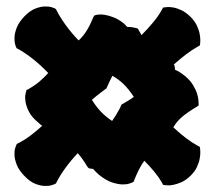

<svg xmlns="http://www.w3.org/2000/svg" viewBox="-20 -676 680 608"><path d="M608.9 -348.1V-341.8L603 -337.9Q587.4 -328.6 576.2 -320.8Q564.9 -313 556.4 -305.7Q547.9 -298.3 541.3 -290.5Q534.7 -282.7 528.8 -272.9Q547.9 -254.9 567.6 -239.7Q587.4 -224.6 606.9 -213.9L612.8 -210.9L613.8 -204.1Q613.8 -203.1 614.3 -195.1Q614.7 -187 612.5 -174.6Q610.4 -162.1 603.8 -147.5Q597.2 -132.8 583 -119.1Q568.4 -105 554.2 -98.9Q540 -92.8 528.6 -90.6Q517.1 -88.4 509.8 -89.1Q502.4 -89.8 502 -89.8L496.1 -90.8L493.2 -97.2Q483.4 -114.3 468.8 -132.1Q454.1 -149.9 437 -167Q427.7 -154.3 420.2 -139.4Q412.6 -124.5 404.8 -105L403.8 -101.1L398.9 -98.1Q397.9 -97.7 389.6 -94.7Q381.3 -91.8 367.4 -92Q353.5 -92.3 334.7 -98.4Q315.9 -104.5 293.9 -122.1Q288.1 -127.4 283.4 -131.8Q278.8 -136.2 274.9 -141.1Q271 -141.1 269.5 -141.6Q268.1 -141.6 267.1 -142.1L261.2 -143.1L256.8 -147.9Q241.2 -174.3 226.1 -190.9Q204.1 -167.5 186.8 -143.6Q169.4 -119.6 159.2 -99.1L157.2 -95.2L152.8 -92.8Q151.9 -92.3 143.6 -89.6Q135.3 -86.9 121.8 -87.2Q108.4 -87.4 91.6 -94Q74.7 -100.6 57.1 -119.1Q39.6 -137.2 33 -154.3Q26.4 -171.4 25.9 -184.6Q25.4 -197.8 27.8 -205.8Q30.3 -213.9 30.8 -214.8L33.2 -220.2L37.1 -222.2Q55.2 -231 74.7 -245.4Q94.2 -259.8 113.8 -277.8Q110.8 -279.3 107.9 -281.7Q105 -284.2 102.1 -287.1Q80.6 -304.7 71.8 -322Q63 -339.4 60.8 -353.5Q58.6 -367.7 60.5 -376.7Q62.5 -385.7 63 -387.2L64 -391.1L68.8 -393.1Q90.3 -405.3 105.2 -418Q120.1 -430.7 132.8 -444.8Q109.4 -469.2 84.5 -489Q59.6 -508.8 37.1 -521L33.2 -522.9L30.8 -526.9Q30.3 -527.3 27.8 -535.9Q25.4 -544.4 25.9 -557.9Q26.4 -571.3 33 -588.4Q39.6 -605.5 57.1 -624Q74.7 -642.1 91.6 -648.7Q108.4 -655.3 121.8 -655.5Q135.3 -655.8 143.6 -653.1Q151.9 -650.4 152.8 -649.9L157.2 -647L159.2 -643.1Q169.4 -622.6 187.5 -597.4Q205.6 -572.3 229 -547.9Q244.1 -562 254.9 -579.6Q265.6 -597.2 275.9 -622.1L278.8 -627L285.2 -628.9Q285.6 -628.9 293 -629.9Q300.3 -630.9 312.5 -628.9Q324.7 -627 340.3 -620.8Q356 -614.7 373 -601.1L382.8 -590.8Q395 -590.8 403.1 -588.9Q411.1 -586.9 412.1 -586.9L417 -585L418.9 -581.1L428.2 -564.9Q447.8 -584.5 464.8 -605Q481.9 -625.5 493.2 -646L496.1 -651.9L502 -652.8Q502.4 -652.8 509.8 -653.6Q517.1 -654.3 528.6 -652.3Q540 -650.4 554.2 -643.8Q568.4 -637.2 583 -623Q597.2 -608.9 603.8 -594.2Q610.4 -579.6 612.5 -567.4Q614.7 -555.2 614.3 -546.9Q613.8 -538.6 613.8 -538.1L612.8 -532.2L606.9 -528.8Q588.4 -518.6 568.6 -503.4Q548.8 -488.3 529.8 -471.2L532.2 -470.2L533.2 -463.9Q533.2 -462.9 533.7 -460.9Q534.2 -459 534.2 -455.1Q548.8 -449.2 564.9 -436Q582 -421.9 591.1 -407Q600.1 -392.1 604 -379.4Q607.9 -366.7 608.4 -357.9Q608.9 -349.1 608.9 -348.1ZM335.9 -436Q331.5 -428.2 327.6 -419.4Q323.7 -410.6 318.8 -399.9L316.9 -396L314 -394L301.8 -384.8Q293 -377.9 285.4 -372.1Q277.8 -366.2 271 -359.9Q284.7 -337.9 299.6 -322.3Q314.5 -306.6 335 -293Q340.8 -301.3 346.9 -311Q353 -320.8 358.9 -332Q360.4 -334.5 361.1 -336.4Q361.8 -338.4 362.8 -340.8L365.2 -345.2L369.1 -347.2Q379.4 -353 387.9 -358.4Q396.5 -363.8 403.8 -369.1Q395 -382.3 387.2 -392.1Q379.4 -401.9 371.3 -409.7Q363.3 -417.5 354.7 -423.8Q346.2 -430.2 335.9 -436Z"/></svg>

Font: Hanalei Fill
Style: Regular
Weight: 400
Version: Version 1.000